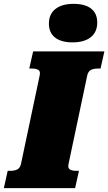

<svg xmlns="http://www.w3.org/2000/svg" viewBox="-60 -977 562 997"><path d="M49 -126 146 -585Q151 -607 139 -614Q127 -621 107 -621H92L112 -710H482L462 -621H447Q427 -621 412.5 -614Q398 -607 393 -585L296 -126Q291 -104 303 -97Q315 -90 335 -90H350L330 0H-40L-20 -90H-5Q15 -90 29.5 -97Q44 -104 49 -126ZM316 -757Q378 -757 411.5 -784Q445 -811 445 -860Q445 -907 413.5 -932Q382 -957 322 -957Q262 -957 228 -930.5Q194 -904 194 -854Q194 -807 226 -782Q258 -757 316 -757Z"/></svg>

Font: Roboto Serif Black
Style: Italic
Weight: 900
Italic angle: -10°
Version: Version 1.008